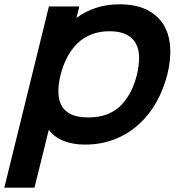

<svg xmlns="http://www.w3.org/2000/svg" viewBox="-52 -660 842 891"><path d="M725 -316Q707 -245 673.5 -185.5Q640 -126 591 -82Q542 -38 479.5 -13.5Q417 11 341 11Q286 11 242.5 -6.5Q199 -24 176 -56H174L108 211H-32L175 -630H316L303 -578H305Q343 -607 393.5 -623.5Q444 -640 502 -640Q577 -640 627.5 -615.5Q678 -591 705.5 -547.5Q733 -504 737.5 -445Q742 -386 725 -316ZM583 -312Q594 -357 593.5 -394Q593 -431 578.5 -458Q564 -485 534 -500Q504 -515 456 -515Q409 -515 371.5 -500Q334 -485 306.5 -458Q279 -431 259.5 -393.5Q240 -356 229 -312Q218 -267 219 -230.5Q220 -194 234.5 -168.5Q249 -143 279 -129Q309 -115 357 -115Q452 -115 506.5 -168.5Q561 -222 583 -312Z"/></svg>

Font: TypoPRO Sinkin Sans
Style: 600 SemiBold Italic
Weight: 600
Italic angle: -112°
Designer: Keith Bates
Foundry: K-Type
Version: Sinkin Sans (version 1.0)  by Keith Bates   •   © 2014   www